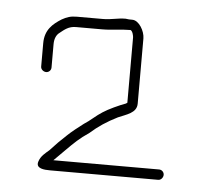

<svg xmlns="http://www.w3.org/2000/svg" viewBox="-36 -695 463 425"><g transform="rotate(5 195.5 -482.5)"><path d="M73 -535V-587C73 -599 77 -608 84 -613C94 -621 103 -629 119 -629H177C200 -629 217 -633 240 -633C245 -631 247 -620 247 -617V-472C246 -471 245 -471 244 -470C230 -465 206 -454 194 -446C181 -438 168 -425 155 -417L137 -403C122 -391 118 -386 102 -371L84 -352C76 -345 66 -338 62 -325C57 -309 77 -308 90 -308H330C336 -308 341 -314 341 -320C341 -326 336 -331 330 -331H95L119 -355C137 -373 148 -384 169 -398C187 -414 205 -426 229 -438C247 -446 270 -451 270 -472V-617C270 -633 257 -656 242 -656C237 -656 232 -656 227 -657C209 -657 196 -652 177 -652H119C105 -652 97 -649 86 -643C67 -631 50 -617 50 -587V-535C50 -529 56 -524 62 -524C68 -524 73 -529 73 -535Z"/></g></svg>

Font: Electronic
Style: ExLt
Weight: 200
Version: Version 1.011